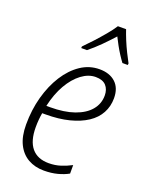

<svg xmlns="http://www.w3.org/2000/svg" viewBox="-145 -839 712 924"><g transform="rotate(20 210.5 -377.5)"><path d="M196.8 9.8Q151.4 9.8 116.2 -10Q81.1 -29.8 61.3 -69.6Q41.5 -109.4 41.5 -169.9Q41.5 -245.1 59.8 -311.8Q78.1 -378.4 110.8 -429.9Q143.6 -481.4 187.7 -511Q231.9 -540.5 283.7 -540.5Q335.4 -540.5 365.7 -512.7Q396 -484.9 396 -432.6Q396 -391.1 377.4 -356.7Q358.9 -322.3 322.3 -298.1Q285.6 -273.9 232.9 -260.5Q180.2 -247.1 112.3 -247.1H95.7Q92.8 -231.4 91.1 -212.4Q89.4 -193.4 89.4 -173.8Q89.4 -103 119.4 -67.4Q149.4 -31.7 206.5 -31.7Q239.3 -31.7 267.3 -40.8Q295.4 -49.8 321.3 -63.5V-20Q297.9 -6.8 266.6 1.5Q235.4 9.8 196.8 9.8ZM102.5 -287.1H121.1Q193.4 -287.1 244.4 -304.9Q295.4 -322.8 322.5 -355Q349.6 -387.2 349.6 -429.7Q349.6 -460.9 332.3 -480Q314.9 -499 278.8 -499Q242.2 -499 206.8 -472.7Q171.4 -446.3 144 -398.7Q116.7 -351.1 102.5 -287.1ZM165 -606 165.5 -614.3Q186 -634.8 210.2 -661.1Q234.4 -687.5 257.3 -714.8Q280.3 -742.2 294.9 -765.1H336.9Q343.8 -744.1 355.2 -716.1Q366.7 -688 380.4 -660.4Q394 -632.8 404.3 -614.3L403.3 -606H376Q364.7 -621.1 352.8 -639.6Q340.8 -658.2 329.8 -678.2Q318.8 -698.2 309.1 -717.8Q283.2 -689 253.7 -659.4Q224.1 -629.9 194.3 -606Z"/></g></svg>

Font: Open Sans SemiCondensed Light
Style: Italic
Weight: 300
Width: 4
Italic angle: -12°
Designer: Monotype Design Team
Foundry: Monotype Imaging Inc.
Version: Version 3.000